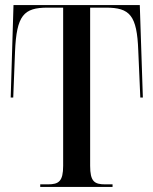

<svg xmlns="http://www.w3.org/2000/svg" viewBox="-20 -734 602 754"><path d="M138 0H422V-10H393C350 -10 334 -22 334 -83V-704H396C490 -704 518 -674 523 -535L531 -351H541L529 -714H33L22 -351H32L39 -531C45 -674 73 -704 167 -704H228V-83C228 -22 211 -10 168 -10H138Z"/></svg>

Font: Noto Serif Display Condensed Medium
Style: Regular
Weight: 500
Width: 3
Designer: Monotype Design Team
Foundry: Monotype Imaging Inc.
Version: Version 2.009